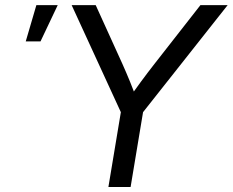

<svg xmlns="http://www.w3.org/2000/svg" viewBox="-20 -748 931 768"><path d="M413.6 0 463.4 -299.3 266.6 -727.5H362.8L469.7 -492.2Q485.8 -456.1 500.2 -420.9Q514.6 -385.7 528.3 -346.2H490.7Q517.6 -385.7 543.7 -421.1Q569.8 -456.5 597.7 -492.2L781.7 -727.5H890.6L552.2 -299.3L502.4 0ZM83 -582.5 125.5 -727.5H210.9L142.1 -582.5Z"/></svg>

Font: Inter 28pt
Style: Italic
Weight: 400
Italic angle: -9.3988°
Designer: Rasmus Andersson
Foundry: rsms
Version: Version 4.001;git-66647c0bb